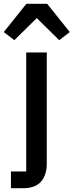

<svg xmlns="http://www.w3.org/2000/svg" viewBox="-61 -798 390 1018"><path d="M-3 111H78V-520H187V70Q187 130 156.5 165Q126 200 60 200H-3ZM189 -778 309 -628 253 -585 134 -702 15 -585 -41 -628 79 -778Z"/></svg>

Font: IBM Plex Sans Devanagari Medium
Style: Regular
Weight: 500
Designer: Mike Abbink, Paul van der Laan, Pieter van Rosmalen, Erin McLaughlin
Foundry: Bold Monday
Version: Version 1.1